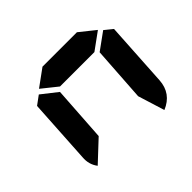

<svg xmlns="http://www.w3.org/2000/svg" viewBox="-106 -555 682 682"><g transform="rotate(-45 234.5 -214.5)"><path d="M353.5 -314.5 418 -361.3 448.2 -336.9 433.6 -93.8Q429.7 -31.2 371.1 -6.8L339.8 -107.4ZM140.6 -106.4 63.5 -34.2Q43.9 -59.6 46.9 -93.8L61.5 -336.9L94.7 -361.3L154.3 -314.5ZM109.4 -375 173.8 -421.9H346.7L405.3 -375L340.8 -328.1H168Z"/></g></svg>

Font: 7-Segment
Style: Regular
Weight: 400
Designer: Jan Bobrowski
Version: Version 3.0